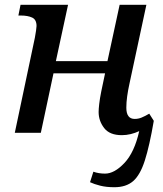

<svg xmlns="http://www.w3.org/2000/svg" viewBox="-20 -556 684 804"><path d="M459 228Q425 228 399.5 221.5Q374 215 357 207L371 163Q393 171 420 171Q459 171 501 126.5Q543 82 563 -7Q546 1 527.5 5.5Q509 10 490 10Q439 10 416 -20Q393 -50 393 -87Q393 -99 395.5 -121Q398 -143 404 -173L420 -249H204L151 0H42L126 -398Q129 -414 131 -428Q133 -442 133 -447Q133 -474 114.5 -482.5Q96 -491 67 -491H57L66 -536H265L214 -300H430L481 -536H593L522 -205Q516 -178 512.5 -152.5Q509 -127 509 -105Q509 -58 544 -58Q559 -58 572.5 -63.5Q586 -69 605 -80L624 -50Q606 55 586.5 116Q567 177 537.5 202.5Q508 228 459 228Z"/></svg>

Font: Noto Serif Medium
Style: Italic
Weight: 500
Italic angle: -12°
Designer: Monotype Design Team
Foundry: Monotype Imaging Inc.
Version: Version 2.014; ttfautohint (v1.8.4.7-5d5b)